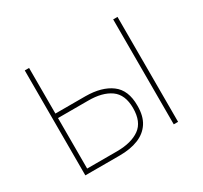

<svg xmlns="http://www.w3.org/2000/svg" viewBox="-119 -706 913 865"><g transform="rotate(-30 338.0 -273.0)"><path d="M109.4 -308.6H275.4Q359.9 -308.1 408.7 -271.7Q457.5 -235.4 457 -155.3Q457.5 -101.1 435.3 -66.9Q413.1 -32.7 372.3 -16.4Q331.5 0 275.4 0H96.7V-545.9H119.1V-22.5H275.4Q349.6 -22.9 392.1 -53.2Q434.6 -83.5 434.6 -155.3Q434.6 -225.1 392.1 -255.4Q349.6 -285.6 275.4 -285.2H109.4ZM556.6 0V-545.9H579.1V0Z"/></g></svg>

Font: Inter Tight Thin
Style: Regular
Weight: 250
Designer: Rasmus Andersson
Foundry: rsms
Version: Version 3.004